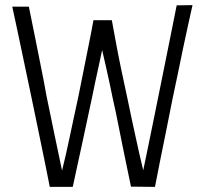

<svg xmlns="http://www.w3.org/2000/svg" viewBox="-20 -730 802 752"><path d="M265 2H175Q166 -44 154.5 -100.5Q143 -157 130 -219.5Q117 -282 104 -345Q93 -396 83 -445Q73 -494 63 -540Q53 -586 44.5 -627.5Q36 -669 28 -704H93Q106 -642 117.5 -583Q129 -524 140.5 -468Q152 -412 162 -355Q170 -319 177 -282.5Q184 -246 192 -209.5Q200 -173 207.5 -136Q215 -99 223 -62Q230 -89 237.5 -122.5Q245 -156 253 -193.5Q261 -231 269.5 -271Q278 -311 287 -352Q298 -406 308.5 -459.5Q319 -513 329 -562Q339 -611 346 -651H418Q425 -613 434 -564Q443 -515 454.5 -459.5Q466 -404 479 -345Q486 -309 494 -273Q502 -237 509.5 -201.5Q517 -166 525 -131Q533 -96 541 -63Q549 -102 558.5 -147.5Q568 -193 578.5 -245Q589 -297 600 -351Q612 -411 624.5 -472.5Q637 -534 649 -594Q661 -654 672 -709L734 -710Q726 -674 716.5 -631Q707 -588 697 -540.5Q687 -493 677 -443.5Q667 -394 656 -344Q643 -277 630 -213.5Q617 -150 606 -95Q595 -40 587 2L493 1Q485 -37 476.5 -78.5Q468 -120 459 -163.5Q450 -207 441.5 -251Q433 -295 423 -338Q416 -374 408.5 -407.5Q401 -441 394 -473Q387 -505 380 -534Q375 -508 368 -477.5Q361 -447 354 -413.5Q347 -380 340 -346Q330 -301 320.5 -255Q311 -209 301 -164Q291 -119 282 -77Q273 -35 265 2Z"/></svg>

Font: Truculenta Light
Style: Regular
Weight: 300
Version: Version 1.002